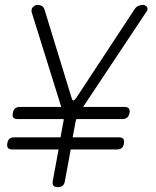

<svg xmlns="http://www.w3.org/2000/svg" viewBox="-20 -760 640 790"><path d="M218 10Q205 10 200 4Q195 -2 197 -15L221 -145H31Q18 -145 13 -151Q8 -157 10 -170Q12 -183 19 -189Q26 -195 39 -195H229L241 -260Q242 -262 242 -265V-270H53Q40 -270 35 -276Q30 -282 33 -295Q35 -308 42 -314Q49 -320 62 -320H232L110 -711Q109 -717 110.5 -722.5Q112 -728 116 -731.5Q120 -735 124.5 -737.5Q129 -740 133 -740Q144 -740 152 -735.5Q160 -731 163 -721L275 -356Q277 -347 281.5 -347Q286 -347 293 -356L533 -721Q539 -731 548.5 -735.5Q558 -740 569 -740Q573 -740 577.5 -737.5Q582 -735 584.5 -731.5Q587 -728 587 -722.5Q587 -717 582 -711L322 -320H492Q505 -320 510 -314Q515 -308 513 -295Q510 -282 503 -276Q496 -270 483 -270H294Q294 -268 293 -265Q292 -262 291 -260L279 -195H469Q482 -195 487 -189Q492 -183 490 -170Q488 -157 481 -151Q474 -145 461 -145H271L247 -15Q245 -2 238 4Q231 10 218 10Z"/></svg>

Font: Maple Mono Thin
Style: Italic
Weight: 250
Italic angle: -10°
Monospace: yes
Designer: subframe7536
Version: Version 7.000